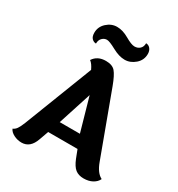

<svg xmlns="http://www.w3.org/2000/svg" viewBox="-226 -1129 1194 1286"><g transform="rotate(30 371.0 -486.0)"><path d="M235 -813Q217 -813 203 -827Q189 -841 189 -871Q189 -917 224 -949Q259 -981 303 -981Q347 -981 395 -953Q443 -925 467.5 -925Q492 -925 508.5 -940Q525 -955 525 -983Q546 -982 558.5 -966Q571 -950 571 -926Q571 -878 534.5 -846.5Q498 -815 454.5 -815Q411 -815 359 -843.5Q307 -872 287 -872Q267 -872 251 -856.5Q235 -841 235 -813ZM288 -236H444L371 -493ZM505 -78 481 -140H254L229 -70Q201 11 134 11Q102 11 73.5 -3.5Q45 -18 36 -40Q53 -47 64.5 -63.5Q76 -80 90 -115L295 -644Q277 -683 256 -698Q287 -746 352 -746Q402 -746 425 -719Q448 -692 474 -622L653 -138Q679 -67 722 -46Q710 -20 681.5 -4.5Q653 11 614 11Q575 11 550 -8.5Q525 -28 505 -78Z"/></g></svg>

Font: Laila
Style: Bold
Weight: 700
Designer: Hitesh Malaviya
Foundry: Indian Type Foundry
Version: Version 1.302;PS 1.0;hotconv 1.0.78;makeotf.lib2.5.61930; tt